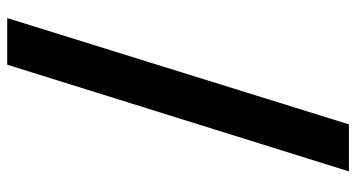

<svg xmlns="http://www.w3.org/2000/svg" viewBox="-247 -593 985 531"><g transform="rotate(-90 245.5 -327.5)"><path d="M461 -800 167 145H37L332 -800Z"/></g></svg>

Font: Gudea
Style: Bold
Weight: 700
Designer: Agustina Mingote
Foundry: Agustina Mingote
Version: Version 1.002